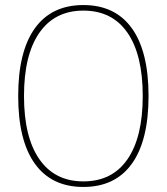

<svg xmlns="http://www.w3.org/2000/svg" viewBox="-20 -730 660 760"><path d="M310 10Q184 10 118 -82Q52 -174 52 -350Q52 -526 118 -618Q184 -710 310 -710Q436 -710 502 -618Q568 -526 568 -350Q568 -174 502 -82Q436 10 310 10ZM310 -12Q424 -12 484.5 -99.5Q545 -187 545 -350Q545 -513 484.5 -600.5Q424 -688 310 -688Q197 -688 136 -600.5Q75 -513 75 -350Q75 -187 136 -99.5Q197 -12 310 -12Z"/></svg>

Font: Lexend Thin
Style: Regular
Weight: 100
Designer: Bonnie Shaver-Troup, Thomas Jockin
Foundry: Lexend
Version: Version 1.007; ttfautohint (v1.8.3)